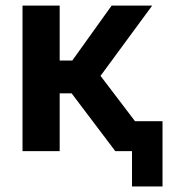

<svg xmlns="http://www.w3.org/2000/svg" viewBox="-20 -544 621 691"><path d="M465.8 -107.9H564.9V127H455.1V0H395L237.8 -208H194.8V0H61V-523.9H194.8V-326.2H240.2L381.8 -523.9H527.8L341.8 -271Z"/></svg>

Font: Rawline
Style: Bold
Weight: 700
Designer: Matt McInerney, Pablo Impallari, Rodrigo Fuenzalida
Foundry: Matt McInerney, Pablo Impallari, Rodrigo Fuenzalida
Version: Version 4.020;PS 004.020;hotconv 1.0.88;makeotf.lib2.5.64775